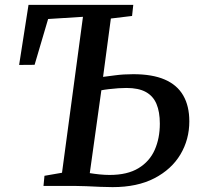

<svg xmlns="http://www.w3.org/2000/svg" viewBox="-20 -763 825 788"><path d="M442 5Q420.5 5 391.5 3.8Q362.5 2.5 334 1.2Q305.5 0 284.5 0H158.5L162.5 -41.5L234.5 -54L320.5 -694L177.5 -685L122 -497L58.5 -496.5L97 -743H527L522 -697.5L435 -687L403 -447.5Q420 -449.5 453.5 -454Q487 -458.5 527 -458.5Q605.5 -458.5 656.2 -436.5Q707 -414.5 732 -371.2Q757 -328 757 -265Q757 -190.5 720.5 -129.2Q684 -68 613.8 -31.5Q543.5 5 442 5ZM430 -45Q503 -45 548.5 -72.8Q594 -100.5 615 -148Q636 -195.5 636 -255.5Q636 -304 622.2 -336.5Q608.5 -369 578.5 -385.5Q548.5 -402 499 -402Q485 -402 465.5 -400.8Q446 -399.5 427.2 -397.2Q408.5 -395 396 -392.5L348.5 -52.5Q366.5 -49.5 388.5 -47.2Q410.5 -45 430 -45Z"/></svg>

Font: Merriweather Medium
Style: Italic
Weight: 500
Italic angle: -7.8°
Version: Version 2.101